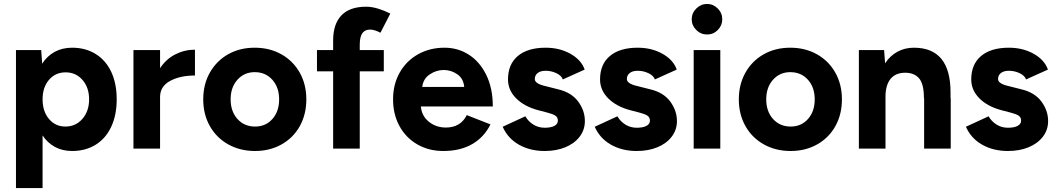

<svg xmlns="http://www.w3.org/2000/svg" viewBox="-20 -754 5358 974"><path d="M61 -500H189L194 -431Q219 -470 257.5 -491Q296 -512 346 -512Q414 -512 465.5 -480Q517 -448 544.5 -389Q572 -330 572 -250Q572 -171 544.5 -111.5Q517 -52 465.5 -20Q414 12 346 12Q297 12 259 -8.5Q221 -29 196 -67V200H61ZM312 -112Q364 -112 398 -151Q432 -190 432 -250Q432 -310 398.5 -348.5Q365 -387 313 -387Q261 -387 228.5 -349Q196 -311 196 -250Q196 -189 228.5 -150.5Q261 -112 312 -112Z M657 -500H792V-408Q822 -454 869 -478Q916 -502 969 -502V-371Q894 -371 843 -343.5Q792 -316 792 -262V0H657Z M1011 -250Q1011 -326 1044.5 -385.5Q1078 -445 1137 -478.5Q1196 -512 1272 -512Q1348 -512 1407.5 -478.5Q1467 -445 1500.5 -385.5Q1534 -326 1534 -250Q1534 -174 1501 -114.5Q1468 -55 1408.5 -21.5Q1349 12 1274 12Q1198 12 1138 -21.5Q1078 -55 1044.5 -114.5Q1011 -174 1011 -250ZM1274 -112Q1328 -112 1362 -150.5Q1396 -189 1396 -250Q1396 -311 1361.5 -349.5Q1327 -388 1272 -388Q1219 -388 1184.5 -349.5Q1150 -311 1150 -250Q1150 -189 1184.5 -150.5Q1219 -112 1274 -112Z M1838 -720Q1866 -720 1898.5 -710Q1931 -700 1960 -685L1910 -588Q1879 -604 1858 -604Q1831 -604 1818 -585.5Q1805 -567 1805 -527V-500H1927V-392H1805V0H1670V-392H1588V-500H1670V-549Q1670 -632 1712 -676Q1754 -720 1838 -720Z M1974 -250Q1974 -326 2007.5 -385.5Q2041 -445 2100.5 -478.5Q2160 -512 2235 -512Q2303 -512 2358.5 -476.5Q2414 -441 2447 -373.5Q2480 -306 2480 -214H2115Q2119 -166 2155.5 -136.5Q2192 -107 2242 -107Q2316 -107 2348 -170L2468 -123Q2436 -58 2375.5 -23Q2315 12 2229 12Q2155 12 2097 -21.5Q2039 -55 2006.5 -114.5Q1974 -174 1974 -250ZM2335 -313Q2331 -356 2299.5 -377.5Q2268 -399 2231 -399Q2194 -399 2160.5 -377Q2127 -355 2122 -313Z M2530 -111 2645 -164Q2660 -138 2685.5 -122Q2711 -106 2743 -106Q2775 -106 2792.5 -115.5Q2810 -125 2810 -142Q2810 -159 2797 -167.5Q2784 -176 2756 -183L2710 -195Q2639 -214 2598 -255.5Q2557 -297 2557 -351Q2557 -428 2607 -470Q2657 -512 2748 -512Q2819 -512 2874 -481Q2929 -450 2946 -401L2835 -351Q2829 -370 2803 -382.5Q2777 -395 2748 -395Q2722 -395 2707.5 -383.5Q2693 -372 2693 -353Q2693 -329 2748 -317L2811 -301Q2879 -285 2913 -239Q2947 -193 2947 -140Q2947 -95 2920.5 -60.5Q2894 -26 2848 -7Q2802 12 2743 12Q2669 12 2612.5 -20Q2556 -52 2530 -111Z M2997 -111 3112 -164Q3127 -138 3152.5 -122Q3178 -106 3210 -106Q3242 -106 3259.5 -115.5Q3277 -125 3277 -142Q3277 -159 3264 -167.5Q3251 -176 3223 -183L3177 -195Q3106 -214 3065 -255.5Q3024 -297 3024 -351Q3024 -428 3074 -470Q3124 -512 3215 -512Q3286 -512 3341 -481Q3396 -450 3413 -401L3302 -351Q3296 -370 3270 -382.5Q3244 -395 3215 -395Q3189 -395 3174.5 -383.5Q3160 -372 3160 -353Q3160 -329 3215 -317L3278 -301Q3346 -285 3380 -239Q3414 -193 3414 -140Q3414 -95 3387.5 -60.5Q3361 -26 3315 -7Q3269 12 3210 12Q3136 12 3079.5 -20Q3023 -52 2997 -111Z M3499 -500H3634V0H3499ZM3489 -656Q3489 -688 3512.5 -711Q3536 -734 3567 -734Q3598 -734 3621 -711Q3644 -688 3644 -656Q3644 -625 3621.5 -602Q3599 -579 3567 -579Q3535 -579 3512 -602Q3489 -625 3489 -656Z M3728 -250Q3728 -326 3761.5 -385.5Q3795 -445 3854 -478.5Q3913 -512 3989 -512Q4065 -512 4124.5 -478.5Q4184 -445 4217.5 -385.5Q4251 -326 4251 -250Q4251 -174 4218 -114.5Q4185 -55 4125.5 -21.5Q4066 12 3991 12Q3915 12 3855 -21.5Q3795 -55 3761.5 -114.5Q3728 -174 3728 -250ZM3991 -112Q4045 -112 4079 -150.5Q4113 -189 4113 -250Q4113 -311 4078.5 -349.5Q4044 -388 3989 -388Q3936 -388 3901.5 -349.5Q3867 -311 3867 -250Q3867 -189 3901.5 -150.5Q3936 -112 3991 -112Z M4337 -500H4465L4470 -433Q4495 -471 4532.5 -491.5Q4570 -512 4616 -512Q4803 -512 4802 -283V-256H4803V0H4668V-256H4667Q4667 -328 4642.5 -356.5Q4618 -385 4572 -385Q4523 -385 4497.5 -353.5Q4472 -322 4472 -263V0H4337Z M4880 -111 4995 -164Q5010 -138 5035.5 -122Q5061 -106 5093 -106Q5125 -106 5142.5 -115.5Q5160 -125 5160 -142Q5160 -159 5147 -167.5Q5134 -176 5106 -183L5060 -195Q4989 -214 4948 -255.5Q4907 -297 4907 -351Q4907 -428 4957 -470Q5007 -512 5098 -512Q5169 -512 5224 -481Q5279 -450 5296 -401L5185 -351Q5179 -370 5153 -382.5Q5127 -395 5098 -395Q5072 -395 5057.5 -383.5Q5043 -372 5043 -353Q5043 -329 5098 -317L5161 -301Q5229 -285 5263 -239Q5297 -193 5297 -140Q5297 -95 5270.5 -60.5Q5244 -26 5198 -7Q5152 12 5093 12Q5019 12 4962.5 -20Q4906 -52 4880 -111Z"/></svg>

Font: Oak Sans
Style: Bold
Weight: 700
Designer: Erik Kennedy, Walven
Foundry: Erik Kennedy, Walven
Version: Version 1.000